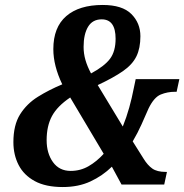

<svg xmlns="http://www.w3.org/2000/svg" viewBox="-20 -744 743 774"><path d="M233 10Q164 10 120 -14Q76 -38 55 -79Q34 -120 34 -171Q34 -240 61 -283Q88 -326 133 -354Q178 -382 231 -404Q195 -479 195 -546Q195 -634 247 -679Q299 -724 394 -724Q473 -724 509.5 -687.5Q546 -651 546 -598Q546 -550 530 -517Q514 -484 476 -457.5Q438 -431 374 -401L475 -234Q490 -271 501 -310.5Q512 -350 519 -387L527 -425H703L692 -374H685Q655 -374 628 -363Q601 -352 579 -307Q566 -277 550.5 -242.5Q535 -208 515 -174L559 -104Q575 -78 594 -64.5Q613 -51 648 -51H653L642 0H470L431 -72Q393 -35 344.5 -12.5Q296 10 233 10ZM347 -448Q401 -477 423.5 -507Q446 -537 446 -588Q446 -666 390 -666Q353 -666 335 -636Q317 -606 317 -555Q317 -528 324.5 -502Q332 -476 347 -448ZM265 -55Q304 -55 337 -74Q370 -93 398 -124L263 -351Q211 -316 189.5 -276Q168 -236 168 -179Q168 -126 193.5 -90.5Q219 -55 265 -55Z"/></svg>

Font: Noto Serif Condensed
Style: Bold Italic
Weight: 700
Width: 3
Italic angle: -12°
Designer: Monotype Design Team
Foundry: Monotype Imaging Inc.
Version: Version 2.014